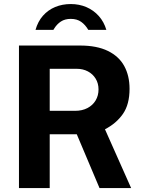

<svg xmlns="http://www.w3.org/2000/svg" viewBox="-20 -954 722 974"><path d="M484.8 0 369.5 -272.8H232.2V0H76.2V-723H386Q471.5 -723 527.6 -695.5Q583.6 -668 610.4 -618.8Q637.2 -569.6 637.2 -503.5Q637.2 -424.4 603.6 -376.1Q570 -327.9 512.5 -298.2L645.2 0ZM479.8 -500.2Q479.8 -531.4 465.2 -555Q450.8 -578.6 425.8 -591.8Q400.8 -605 369.2 -605H232.2V-391.8H361Q396.8 -391.8 423.6 -405.8Q450.4 -419.8 465.1 -444.4Q479.8 -469.1 479.8 -500.2ZM339.2 -933.5Q296.5 -933.5 260.2 -918.6Q223.9 -903.6 197.9 -874.2Q172 -844.8 160.2 -802.5H250.8Q254 -808.2 255.1 -809.4Q268.9 -831.8 289.2 -845Q309.6 -858.2 339.2 -858.2Q370.5 -858.2 391.7 -843.2Q412.9 -828.2 427.8 -802.5H519.5Q507.6 -843 481.4 -872.5Q455.1 -902 418.6 -917.8Q382.1 -933.5 339.2 -933.5Z"/></svg>

Font: Public Sans VF
Style: Regular
Weight: 400
Designer: Pablo Impallari, Rodrigo Fuenzalida (Modified by Dan O. Williams and USWDS)
Version: Version 1.003